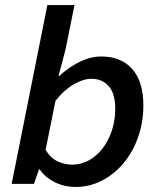

<svg xmlns="http://www.w3.org/2000/svg" viewBox="-20 -726 640 758"><path d="M279 12Q233 12 195.5 -7Q158 -26 137 -57H134L114 0H26L167 -706H274L239 -532L211 -426H214Q249 -459 293 -481Q337 -503 380 -503Q458 -503 502 -453.5Q546 -404 546 -310Q546 -243 525 -184Q504 -125 467.5 -81.5Q431 -38 382.5 -13Q334 12 279 12ZM265 -76Q300 -76 331 -93Q362 -110 385 -140Q408 -170 421.5 -210Q435 -250 435 -296Q435 -357 409 -386Q383 -415 341 -415Q309 -415 271 -393Q233 -371 199 -328L160 -134Q180 -102 207.5 -89Q235 -76 265 -76Z"/></svg>

Font: Source Code Pro Semibold
Style: Italic
Weight: 600
Italic angle: -11°
Monospace: yes
Designer: Paul D. Hunt, Teo Tuominen
Foundry: Adobe Systems Incorporated
Version: Version 1.050;PS 1.000;hotconv 16.6.51;makeotf.lib2.5.65220